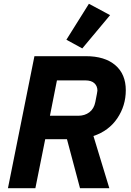

<svg xmlns="http://www.w3.org/2000/svg" viewBox="-20 -995 695 1015"><path d="M562 -915 415 -739 331 -785 450 -975ZM219 -259 167 0H22L162 -698H434Q534 -698 589.5 -650.5Q645 -603 645 -518Q645 -436 600 -369.5Q555 -303 474 -276L558 0H403L334 -259ZM244 -383H393Q428 -383 452.5 -401.5Q477 -420 484 -456Q495 -511 495 -516Q495 -540 479 -555Q463 -570 431 -570H281Z"/></svg>

Font: Aneliza
Style: Bold Italic
Weight: 700
Italic angle: -11.31°
Designer: Mike Abbink, Paul van der Laan, Pieter van Rosmalen
Foundry: Bold Monday
Version: Version 3.0